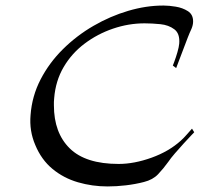

<svg xmlns="http://www.w3.org/2000/svg" viewBox="-20 -668 719 691"><path d="M367 3Q312 3 260.5 -12Q209 -27 169 -60Q129 -93 107 -146Q85 -197 90 -254Q95 -322 126 -382Q157 -442 206.5 -491Q256 -540 316.5 -575Q377 -610 441.5 -629Q506 -648 566 -648H570Q588 -648 612.5 -644Q637 -640 656 -628Q675 -616 675 -591Q675 -578 669 -564Q662 -549 656 -533.5Q650 -518 644 -502L614 -423L602 -432Q602 -432 607.5 -446.5Q613 -461 618.5 -480Q624 -499 625 -511Q628 -547 607.5 -562.5Q587 -578 557 -581Q527 -584 500 -584Q443 -584 387 -565Q331 -546 284.5 -511Q238 -476 209 -426.5Q180 -377 175 -315Q174 -308 174 -301.5Q174 -295 174 -289Q174 -190 231 -134Q288 -78 407 -78Q463 -78 525.5 -100.5Q588 -123 631 -162Q642 -172 651.5 -183Q661 -194 671 -205L679 -192Q679 -192 668 -180.5Q657 -169 641 -151.5Q625 -134 609.5 -116Q594 -98 586 -86Q568 -61 549 -41Q530 -21 498 -13Q467 -5 433 -1Q399 3 367 3Z"/></svg>

Font: Kings
Style: Regular
Weight: 400
Designer: Robert E. Leuschke
Foundry: Robert E. Leuschke
Version: Version 1.010; ttfautohint (v1.8.3)